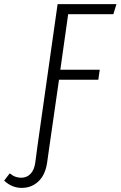

<svg xmlns="http://www.w3.org/2000/svg" viewBox="-132 -705 584 930"><path d="M417 -636.2H198.2L160.2 -367.2H351.1L344.2 -318.8H153.8L107.9 0L96.2 83Q87.4 142.1 54.2 173.6Q21 205.1 -26.9 205.1Q-74.7 205.1 -111.8 169.9L-85 134.8Q-74.7 142.1 -68.4 146Q-62 149.9 -51.5 152.8Q-41 155.8 -28.8 155.8Q-2.4 155.8 15.9 137Q34.2 118.2 39.1 81.1L49.8 0L147 -685.1H432.1Z"/></svg>

Font: Fira Sans Compressed Light
Style: Italic
Weight: 300
Width: 3
Italic angle: -8°
Designer: Carrois Corporate & Edenspiekermann AG
Foundry: Carrois Corporate GbR & Edenspiekermann AG
Version: Version 4.203;PS 004.203;hotconv 1.0.88;makeotf.lib2.5.64775